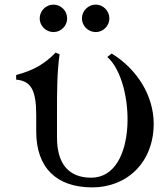

<svg xmlns="http://www.w3.org/2000/svg" viewBox="-20 -797 711 832"><path d="M380 15C530 15 646 -93 646 -261C646 -381 575 -497 464 -565L445 -550C565 -446 580 -27 375 -27C273 -27 227 -93 227 -201V-301C227 -407 227 -477 238 -562L221 -569C176 -523 130 -493 50 -472V-452C115 -446 137 -406 137 -297V-227C137 -71 224 15 380 15ZM395 -658C427 -658 454 -685 454 -717C454 -750 427 -777 395 -777C362 -777 335 -750 335 -717C335 -685 362 -658 395 -658ZM212 -658C244 -658 271 -685 271 -717C271 -750 244 -777 212 -777C179 -777 152 -750 152 -717C152 -685 179 -658 212 -658Z"/></svg>

Font: Basteleur Moonlight
Style: Regular
Weight: 300
Designer: Keussel
Foundry: Keussel Studio
Version: Version 1.300;Glyphs 3.2 (3192)